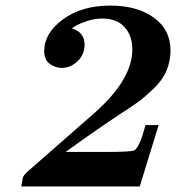

<svg xmlns="http://www.w3.org/2000/svg" viewBox="-20 -675 637 695"><path d="M57.1 0 62 -28.8Q64 -38.6 75.2 -49.8L319.8 -264.2Q459 -386.2 459 -496.1Q459 -545.9 430.9 -576.9Q402.8 -607.9 350.1 -607.9Q323.2 -607.9 297.1 -599.4Q271 -590.8 258.5 -584Q246.1 -577.1 240.2 -571.8Q286.1 -558.6 286.1 -513.2Q286.1 -478 261 -453.6Q235.8 -429.2 203.1 -429.2Q181.2 -429.2 160.6 -443.6Q140.1 -458 140.1 -490.2Q140.1 -555.2 208 -605Q275.9 -654.8 378.9 -654.8Q476.1 -654.8 536.6 -611.3Q597.2 -567.9 597.2 -492.2Q597.2 -453.1 582.5 -418.9Q567.9 -384.8 536.9 -355Q505.9 -325.2 482.9 -308.1Q460 -291 418 -264.2Q325.2 -203.1 217.8 -125H362.8Q457 -125 466.8 -130.9Q485.8 -143.1 506.8 -222.2H554.2L485.8 0Z"/></svg>

Font: CMU Serif Extra
Style: BoldSlanted
Weight: 700
Italic angle: -9.46001°
Version: Version 0.7.0